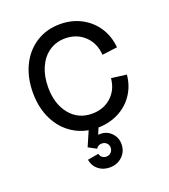

<svg xmlns="http://www.w3.org/2000/svg" viewBox="-134 -613 815 926"><g transform="rotate(-20 273.0 -150.0)"><path d="M45 -249Q45 -327 74.5 -387.5Q104 -448 157.5 -482Q211 -516 280 -516Q340 -516 388.5 -490.5Q437 -465 466.5 -420Q496 -375 501 -317L423 -307Q419 -368 379 -405.5Q339 -443 280 -443Q233 -443 197.5 -418.5Q162 -394 142.5 -350Q123 -306 123 -249Q123 -163 166 -110Q209 -57 280 -57Q339 -57 378.5 -93Q418 -129 423 -187L501 -177Q496 -121 466.5 -77Q437 -33 388.5 -8.5Q340 16 281 16Q212 16 158.5 -17.5Q105 -51 75 -111Q45 -171 45 -249ZM184 145 241 135Q243 147 252 154Q261 161 273 161Q288 161 297.5 151Q307 141 307 127Q307 113 297.5 103.5Q288 94 273 94Q254 94 244 110L203 88L252 -25H302L254 91L234 80Q242 63 253.5 55.5Q265 48 283 48Q316 48 339 71.5Q362 95 362 129Q362 166 336 191Q310 216 271 216Q237 216 213 196.5Q189 177 184 145Z"/></g></svg>

Font: Uncut Sans Variable
Style: Regular
Weight: 400
Designer: Kasper Nordkvist
Foundry: UNCUT.wtf
Version: Version 1.304;Glyphs 3.2 (3246)